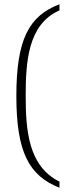

<svg xmlns="http://www.w3.org/2000/svg" viewBox="-20 -767 332 904"><path d="M260 117V88C113 16 101 -156 101 -315C101 -474 111 -653 260 -718V-747C116 -692 57 -581 57 -315C57 -51 116 60 260 117Z"/></svg>

Font: Noto Serif Georgian ExtraLight
Style: Regular
Weight: 200
Designer: Monotype Design Team, Akaki Razmadze
Foundry: Google LLC
Version: Version 2.003